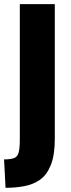

<svg xmlns="http://www.w3.org/2000/svg" viewBox="-39 -748 346 933"><path d="M-19.2 26.7Q14.2 26.5 30.3 19.9Q46.3 13.3 51.8 -7.7Q57.3 -28.8 57.3 -72.5V-728H227.3V-74.2Q227.3 6.3 207.8 54.4Q188.3 102.5 155 125.7Q121.7 148.8 78.5 156.7Q35.3 164.7 -12 164.7Z"/></svg>

Font: Murecho Thin
Style: Regular
Weight: 100
Designer: Neil Summerour
Foundry: Positype
Version: Version 1.010